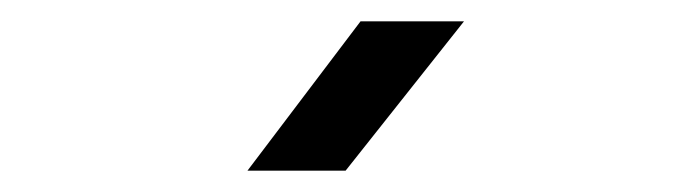

<svg xmlns="http://www.w3.org/2000/svg" viewBox="-20 -805 640 180"><path d="M212 -645 318 -785H415L304 -645Z"/></svg>

Font: Liga JetBrainsMono Nerd Font
Style: Regular
Weight: 400
Designer: Philipp Nurullin, Konstantin Bulenkov
Foundry: JetBrains
Version: Version 2.225; ttfautohint (v1.8.3)